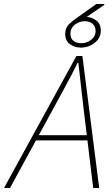

<svg xmlns="http://www.w3.org/2000/svg" viewBox="-62 -940 562 960"><path d="M-42 0 320 -660H350L434 0H404L356 -396Q350 -452 343 -509Q336 -566 330 -626H326Q296 -565 266 -510Q236 -455 204 -396L-12 0ZM104 -238 112 -264H392L386 -238ZM342 -702Q312 -702 288 -719Q264 -736 264 -770Q264 -800 282 -818Q300 -836 324 -852L420 -920H458L460 -916L352 -842L364 -856Q393 -856 417.5 -839Q442 -822 442 -786Q442 -750 411.5 -726Q381 -702 342 -702ZM344 -724Q373 -724 394.5 -741.5Q416 -759 416 -784Q416 -808 401 -821Q386 -834 362 -834Q334 -834 312 -816.5Q290 -799 290 -772Q290 -748 305 -736Q320 -724 344 -724Z"/></svg>

Font: Source Sans 3 ExtraLight
Style: Italic
Weight: 250
Italic angle: -11°
Designer: Paul D. Hunt
Foundry: Adobe
Version: Version 3.046;hotconv 1.0.118;makeotfexe 2.5.65603